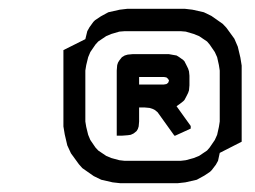

<svg xmlns="http://www.w3.org/2000/svg" viewBox="-20 -604 580 436"><path d="M124 -316.9V-490.2L173.8 -515.1L178.2 -533.2L183.1 -542L191.9 -554.2L195.8 -558.1L209 -566.9L226.1 -576.2L252 -582L269 -584H399.9L417 -582L442.9 -576.2L460 -567.9L485.8 -549.8L494.1 -541L512.2 -516.1L520 -498L525.9 -473.1L528.8 -455.1V-282.2L479 -256.8L475.1 -238.8L470.2 -230L460.9 -217.8L457 -213.9L443.8 -205.1L426.8 -195.8L400.9 -189.9L383.8 -188H252.9L235.8 -189.9L210 -195.8L192.9 -204.1L167 -222.2L159.2 -231L141.1 -255.9L132.8 -273.9L127 -298.8ZM173.8 -328.1 175.8 -315.9 180.2 -297.9 185.1 -286.1 196.8 -269 203.1 -262.2 221.2 -250 232.9 -245.1 251 -240.2 263.2 -238.8H390.1L401.9 -240.2L419.9 -245.1L432.1 -250L450.2 -262.2L456.1 -269L467.8 -286.1L473.1 -297.9L477.1 -315.9L479 -328.1V-443.8L477.1 -456.1L473.1 -474.1L467.8 -485.8L456.1 -502.9L450.2 -509.8L432.1 -522L419.9 -526.9L401.9 -532.2L390.1 -533.2H263.2L251 -532.2L232.9 -526.9L221.2 -522L203.1 -509.8L196.8 -502.9L185.1 -485.8L180.2 -474.1L175.8 -456.1L173.8 -443.8ZM245.1 -295.9V-443.8L246.1 -456.1L248 -461.9L251 -466.8L256.8 -474.1L263.2 -478L270 -480L280.8 -481H363.8L375 -479L380.9 -478L387.2 -474.1L396 -467.8L398.9 -464.8L403.8 -455.1L407.2 -448.2L409.2 -441.9L410.2 -432.1V-410.2L409.2 -398.9L407.2 -393.1L403.8 -386.2L398.9 -377L396 -374L387.2 -367.2L380.9 -362.8L413.1 -317.9V-312L377.9 -295.9H376L337.9 -349.1L332 -354L326.2 -356.9L319.8 -358.9L309.1 -359.9H295.9V-328.1L294.9 -316.9L293 -311L290 -306.2L283.2 -300.8L276.9 -297.9L270 -296.9L256.8 -295.9ZM295.9 -412.1H352.1L357.9 -413.1L361.8 -416L363.8 -420.9L361.8 -424.8L357.9 -428.2L352.1 -429.2H295.9Z"/></svg>

Font: Petahja
Style: Italic
Weight: 400
Designer: T. Christopher White
Version: Version 1.1